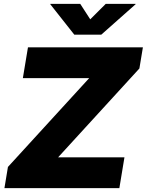

<svg xmlns="http://www.w3.org/2000/svg" viewBox="-20 -972 758 992"><path d="M2.9 0 21 -109.4 440.9 -568.4H98.1L124.5 -727.5H718.3L700.2 -618.2L280.3 -159.2H623L596.7 0ZM394.5 -952.1 446.3 -872.1 526.4 -952.1H680.7V-950.2L503.4 -793H363.8L239.7 -950.2L240.2 -952.1Z"/></svg>

Font: Inter 20pt Black
Style: Italic
Weight: 900
Italic angle: -9.3988°
Version: Version 4.001;git-66647c0bb